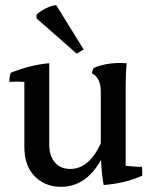

<svg xmlns="http://www.w3.org/2000/svg" viewBox="-20 -805 608 741"><path d="M303 -614 276 -598 121 -734V-749Q134 -761 156.5 -772.5Q179 -784 197 -785ZM465 -468V-165Q505 -161 528 -161Q529 -151 529 -142Q529 -133 529 -127Q462 -97 380 -91Q372 -135 370 -188Q312 -84 215 -84Q154 -84 114 -124.5Q74 -165 74 -239V-489Q62 -490 47.5 -490Q33 -490 16 -489Q16 -507 21 -524Q99 -555 170 -561V-249Q170 -203 192 -178Q214 -153 251 -153Q324 -153 369 -252V-451Q369 -504 335 -522Q336 -534 342 -543Q387 -562 444 -562Q456 -562 469 -561Q465 -525 465 -468Z"/></svg>

Font: Halant Medium
Style: Regular
Weight: 500
Designer: Hitesh Malaviya (Devanagari), Satya Rajpurohit (Latin)
Foundry: Indian Type Foundry
Version: Version 1.101;PS 1.0;hotconv 1.0.78;makeotf.lib2.5.61930; tt